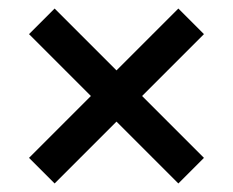

<svg xmlns="http://www.w3.org/2000/svg" viewBox="-20 -550 546 450"><path d="M108 -120 253 -265 398 -120 458 -180 313 -325 458 -470 398 -530 253 -385 108 -530 48 -470 193 -325 48 -180Z"/></svg>

Font: Fixel Display Medium
Style: Regular
Weight: 500
Designer: AlfaBravo + MacPaw
Foundry: Kyrylo Tkachov, Marchela Mozhyna, Serhii Makarenko, Maria Weinstein, Zakhar Kryvoshyya
Version: Version 1.211